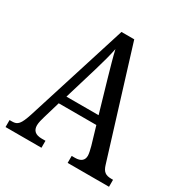

<svg xmlns="http://www.w3.org/2000/svg" viewBox="-165 -846 939 977"><g transform="rotate(30 304.5 -357.0)"><path d="M1 0H212V-41H190C152 -41 135 -58 135 -88C135 -103 141 -126 146 -142L175 -240H396L427 -135C432 -116 437 -95 437 -83C437 -56 420 -41 386 -41H366V0H609V-41H600C565 -41 549 -52 538 -89L345 -714H270L82 -119C61 -55 48 -41 16 -41H1ZM192 -289 251 -485C267 -538 279 -583 287 -623C296 -583 310 -535 327 -475L381 -289Z"/></g></svg>

Font: Noto Serif Lao Condensed
Style: Regular
Weight: 400
Width: 3
Designer: Monotype Design Team
Foundry: Monotype Imaging Inc.
Version: Version 2.003